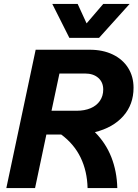

<svg xmlns="http://www.w3.org/2000/svg" viewBox="-20 -949 694 969"><path d="M160 -698H433Q499 -698 549 -674Q599 -650 626.5 -606.5Q654 -563 654 -506Q654 -422 602.5 -363.5Q551 -305 459 -282Q514 -227 542 -155.5Q570 -84 572 0H422Q420 -85 387 -153.5Q354 -222 289 -270H214L157 0H12ZM366 -390Q407 -390 437.5 -403Q468 -416 484.5 -440.5Q501 -465 501 -497Q501 -534 476 -556Q451 -578 409 -578H280L240 -390ZM372 -929 417 -831 501 -929H634L480 -758H330L244 -929Z"/></svg>

Font: Azeret Mono SemiBold
Style: Italic
Weight: 600
Italic angle: -12°
Designer: Martin Vácha
Foundry: Displaay
Version: Version 1.000; Glyphs 3.0.3, build 3074